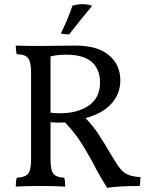

<svg xmlns="http://www.w3.org/2000/svg" viewBox="-20 -898 724 927"><path d="M658 -43Q658 -14 654 0Q552 0 497 9Q459 -52 430 -109L418 -131Q387 -187 361.5 -224.5Q336 -262 294 -307L263 -306Q248 -306 224 -308V-127Q224 -77 237.5 -59.5Q251 -42 290 -40Q295 -25 295 3Q252 0 176 0Q101 0 56 3Q56 -24 61 -40Q102 -42 116 -59.5Q130 -77 130 -127V-549Q130 -599 115.5 -617.5Q101 -636 61 -636Q56 -652 56 -678Q96 -676 176 -676Q231 -676 259 -677L343 -678Q451 -678 506 -631.5Q561 -585 561 -510Q561 -444 516.5 -396Q472 -348 393 -328Q428 -291 452 -255.5Q476 -220 523 -140Q546 -101 562 -82Q578 -63 599.5 -54Q621 -45 658 -43ZM268 -351Q355 -351 409 -388.5Q463 -426 463 -500Q463 -563 423.5 -598.5Q384 -634 298 -634Q262 -634 224 -626V-354Q248 -351 268 -351ZM274 -737Q310 -810 330 -871Q358 -878 378 -878Q404 -878 425 -870Q369 -803 314 -732Q302 -732 292 -733Q282 -734 274 -737Z"/></svg>

Font: Vollkorn SC
Style: Regular
Weight: 400
Designer: Friedrich Althausen
Foundry: Friedrich Althausen
Version: Version 4.015